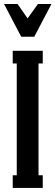

<svg xmlns="http://www.w3.org/2000/svg" viewBox="-25 -932 275 952"><path d="M230 -912.1 145 -750H80.1L-4.9 -912.1H62L111.8 -840.8L163.1 -912.1ZM58.1 -617.2H38.1V-680.2H187V-617.2H166V-63H187V0H38.1V-63H58.1Z"/></svg>

Font: Margherita Bold
Style: Regular
Weight: 700
Designer: James Puckett
Foundry: Dunwich Type Founders
Version: Version 1.008;hotconv 1.0.109;makeotfexe 2.5.65596